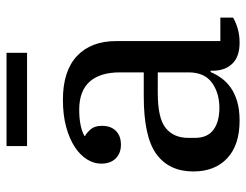

<svg xmlns="http://www.w3.org/2000/svg" viewBox="-103 -640 755 589"><g transform="rotate(-90 274.5 -345.5)"><path d="M199 12Q124 12 83.5 -26Q43 -64 43 -130Q43 -204 96 -243Q149 -282 274 -282H347V-355Q347 -416 318.5 -448Q290 -480 232 -480Q207 -480 186.5 -476Q166 -472 152 -464V-462Q163 -456 173 -444Q183 -432 183 -410Q183 -383 167.5 -367.5Q152 -352 125 -352Q99 -352 83 -368Q67 -384 67 -413Q67 -435 80 -456Q93 -477 118 -493.5Q143 -510 179.5 -520Q216 -530 263 -530Q351 -530 397 -487Q443 -444 443 -366V-47H515V-8Q502 0 482 6Q462 12 438 12Q395 12 373.5 -10.5Q352 -33 352 -71V-77H348Q341 -60 329.5 -44Q318 -28 300.5 -15.5Q283 -3 258 4.5Q233 12 199 12ZM238 -50Q284 -50 315.5 -73Q347 -96 347 -145V-239H284Q206 -239 176 -214.5Q146 -190 146 -145V-125Q146 -87 170.5 -68.5Q195 -50 238 -50ZM121 -703H407V-640H121Z"/></g></svg>

Font: IBM Plex Serif Text
Style: Regular
Weight: 450
Designer: Mike Abbink, Paul van der Laan, Pieter van Rosmalen
Foundry: Bold Monday
Version: Version 3.001